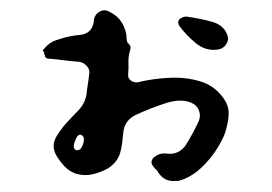

<svg xmlns="http://www.w3.org/2000/svg" viewBox="-20 -332 515 364"><path d="M409 -88Q406 -74 393 -52.5Q380 -31 360.5 -13Q341 5 318 11H312Q292 13 280 -5Q279 -8 276 -10.5Q273 -13 271 -16Q263 -25 272 -34Q282 -42 294 -41Q320 -37 333.5 -59Q347 -81 357 -103Q361 -113 357 -123Q353 -133 343 -137Q323 -146 293 -136Q263 -126 237 -114Q217 -104 214 -83Q213 -74 212 -64.5Q211 -55 209 -47Q205 -26 185 -13Q171 -5 155 -1.5Q139 2 123 -3Q110 -8 101.5 -17.5Q93 -27 87 -37Q76 -56 88 -75Q96 -88 106.5 -99.5Q117 -111 127 -121Q141 -135 144 -153Q145 -163 146.5 -172Q148 -181 149 -191Q151 -200 144.5 -207Q138 -214 129 -215Q114 -216 99 -218Q84 -220 70 -221Q65 -223 65 -227Q64 -229 63.5 -232Q63 -235 61 -236Q61 -237 64 -240Q74 -252 87 -256Q102 -261 112 -263Q122 -265 133 -266Q155 -269 158 -292V-295Q160 -305 169 -310Q178 -315 187 -310Q189 -309 190.5 -308Q192 -307 194 -306Q211 -296 218 -273Q219 -269 219.5 -266Q220 -263 220 -259Q220 -252 224 -249Q229 -244 227 -238Q223 -225 223.5 -214Q224 -203 223 -191Q222 -184 228 -179.5Q234 -175 241 -176Q270 -183 301.5 -184.5Q333 -186 360.5 -177.5Q388 -169 405 -144Q413 -132 413.5 -119.5Q414 -107 409 -88ZM410 -268Q415 -258 409 -248.5Q403 -239 392 -238Q370 -235 351.5 -250Q333 -265 320 -283Q315 -292 322 -297Q330 -302 337 -300Q359 -297 381 -291Q403 -285 410 -268ZM136 -75Q129 -80 124 -69Q119 -58 120 -53Q122 -45 130 -48Q135 -50 138 -60.5Q141 -71 136 -75Z"/></svg>

Font: Slackside One
Style: Regular
Weight: 400
Version: Version 1.000